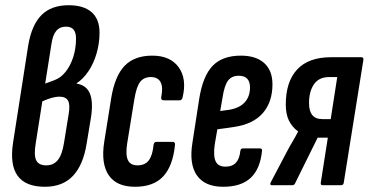

<svg xmlns="http://www.w3.org/2000/svg" viewBox="-20 -709 1411 735"><path d="M152 6Q78 6 47.5 -36Q17 -78 30 -163L88 -535Q101 -613 138.5 -651Q176 -689 243 -689Q300 -689 330.5 -662.5Q361 -636 361 -584Q361 -544 350 -505.5Q339 -467 319 -437Q299 -407 273 -390V-389Q310 -383 323.5 -352.5Q337 -322 329 -264L312 -161Q299 -78 259.5 -36Q220 6 152 6ZM157 -76Q185 -76 201.5 -96.5Q218 -117 225 -162L243 -273Q249 -308 240.5 -323.5Q232 -339 207 -339Q182 -339 142 -321L117 -162Q109 -115 118.5 -95.5Q128 -76 157 -76ZM153 -389 188 -402Q213 -411 231.5 -434.5Q250 -458 260.5 -491Q271 -524 271 -562Q271 -607 233 -607Q209 -607 195.5 -591Q182 -575 177 -541Z M497 6Q426 6 396 -38.5Q366 -83 379 -166L406 -335Q420 -419 457.5 -457.5Q495 -496 563 -496Q632 -496 664 -451.5Q696 -407 679 -336Q676 -325 668 -325H607Q596 -325 597 -336Q605 -374 595 -394Q585 -414 557 -414Q531 -414 516.5 -395.5Q502 -377 494 -327L467 -161Q460 -117 469.5 -96.5Q479 -76 506 -76Q535 -76 549.5 -95Q564 -114 568 -155Q570 -166 579 -166H640Q651 -166 650 -155Q642 -74 605 -34Q568 6 497 6Z M834 6Q764 6 733.5 -38Q703 -82 717 -165L743 -333Q757 -419 794.5 -457.5Q832 -496 902 -496Q960 -496 991.5 -467.5Q1023 -439 1023 -386Q1023 -319 986.5 -276.5Q950 -234 876 -223L812 -214L802 -156Q796 -112 805.5 -91.5Q815 -71 843 -71Q869 -71 883 -86Q897 -101 900 -131Q901 -141 911 -141H974Q985 -141 983 -131Q976 -62 939.5 -28Q903 6 834 6ZM823 -284 859 -289Q898 -296 917.5 -318Q937 -340 937 -374Q937 -419 894 -419Q867 -419 853 -400.5Q839 -382 832 -336Z M1020 0Q1016 0 1015 -3.5Q1014 -7 1017 -12L1077 -126Q1088 -147 1099 -165.5Q1110 -184 1121 -205V-206Q1099 -222 1086.5 -246.5Q1074 -271 1074 -309Q1074 -396 1117.5 -443Q1161 -490 1248 -490H1363Q1373 -490 1371 -479L1296 -10Q1295 0 1285 0H1214Q1207 0 1208 -10L1235 -182H1196L1109 -6Q1106 0 1099 0ZM1214 -253H1246L1271 -414H1240Q1201 -414 1182 -386.5Q1163 -359 1163 -314Q1163 -253 1214 -253Z"/></svg>

Font: Sofia Sans Extra Condensed SemiBold
Style: Italic
Weight: 600
Italic angle: -9°
Designer: Botio Nikoltchev, Ani Petrova
Foundry: lettersoup
Version: Version 4.101